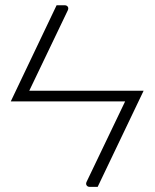

<svg xmlns="http://www.w3.org/2000/svg" viewBox="-20 -728 602 748"><path d="M360.5 0H329.5Q321.5 0 317.5 -5.8Q313.5 -11.5 317.5 -20L467.5 -333H22L200.5 -707.5H232Q240 -707.5 244 -701.8Q248 -696 244 -687.5L94 -374.5H539.5Z"/></svg>

Font: Lato 2
Style: Regular
Weight: 300
Designer: Lukasz Dziedzic with Adam Twardoch and Botio Nikoltchev
Foundry: tyPoland Lukasz Dziedzic
Version: Version 2.015; 2015-08-06; http://www.latofonts.com/